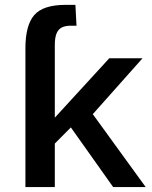

<svg xmlns="http://www.w3.org/2000/svg" viewBox="-20 -758 617 778"><path d="M83 0V-562.5Q83 -655.8 118.9 -697Q154.8 -738.3 245.6 -738.3H285.6L290 -653.8H266.1Q244.6 -653.8 230.5 -646.7Q216.3 -639.6 209.2 -622.6Q202.1 -605.5 202.1 -575.7V-281.2L422.9 -522H557.6L356 -295.4L570.3 0H438.5L267.1 -241.7L202.1 -176.3V0Z"/></svg>

Font: Monda SemiBold
Style: Regular
Weight: 600
Designer: Vernon Adams
Foundry: Vernon Adams
Version: Version 2.200